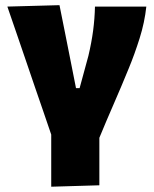

<svg xmlns="http://www.w3.org/2000/svg" viewBox="-20 -526 596 744"><path d="M178.5 197.5V-4.5Q163 -50.5 146.8 -97.2Q130.5 -144 115 -189.5L85 -277.5Q66 -333 46.8 -389.2Q27.5 -445.5 8.5 -500.5L210.5 -506Q221 -454.5 233 -393.8Q245 -333 256 -278L274.5 -184.5H288.5Q297 -215.5 305.5 -247Q314 -278.5 322.5 -309.5Q334.5 -360 340.8 -407Q347 -454 348 -500.5H547Q540.5 -439.5 521 -377.5Q501.5 -315.5 478.5 -260Q451 -192.5 421.5 -125Q392 -57.5 365 8V192Z"/></svg>

Font: Commissioner ExtraBold
Style: Regular
Weight: 800
Designer: Kostas Bartsokas
Foundry: Kostas Bartsokas
Version: Version 1.000; ttfautohint (v1.8.3)